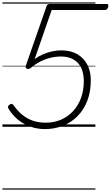

<svg xmlns="http://www.w3.org/2000/svg" viewBox="-20 -1050 917 1590"><path d="M352 19Q309 19 267 9Q225 -1 186.5 -21Q148 -41 115 -71Q82 -101 56 -141Q46 -155 46 -164.5Q46 -174 58 -182Q71 -192 78.5 -189.5Q86 -187 95 -175Q128 -129 167 -97.5Q206 -66 253.5 -50Q301 -34 360 -34Q428 -34 485.5 -59Q543 -84 585.5 -130Q628 -176 651 -239Q674 -302 674 -377Q674 -424 662.5 -462Q651 -500 627 -526.5Q603 -553 567.5 -567.5Q532 -582 484 -582Q442 -582 398 -571.5Q354 -561 313 -540Q272 -519 236 -488Q227 -480 215 -479Q203 -478 196.5 -485Q190 -492 194 -506L366 -1000Q368 -1008 375 -1012.5Q382 -1017 393 -1017H865Q871 -1017 874.5 -1012.5Q878 -1008 877 -999Q875 -984 867.5 -975.5Q860 -967 851 -967H408L267 -561Q297 -583 333.5 -599Q370 -615 409 -624Q448 -633 487 -633Q566 -633 620.5 -601Q675 -569 703.5 -513.5Q732 -458 732 -387Q732 -290 702.5 -214.5Q673 -139 621 -87Q569 -35 500 -8Q431 19 352 19ZM0 510H770V520H0ZM0 -20H770V0H0ZM0 -505H770V-500H0ZM0 -1030H770V-1020H0Z"/></svg>

Font: Playwrite CO Guides
Style: Regular
Weight: 400
Designer: Veronika Burian, José Scaglione
Foundry: TypeTogether
Version: Version 1.003